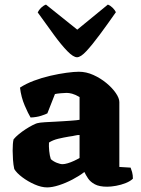

<svg xmlns="http://www.w3.org/2000/svg" viewBox="-20 -812 614 835"><path d="M185 3Q160 3 130.5 -10Q101 -23 76.5 -41.5Q52 -60 42 -77Q38 -95 36.5 -117.5Q35 -140 35 -157Q35 -173 36 -185.5Q37 -198 39 -206Q48 -217 62 -228.5Q76 -240 91.5 -250Q107 -260 120.5 -267Q134 -274 141 -276Q151 -279 175.5 -280.5Q200 -282 223 -283Q241 -284 257 -285Q273 -286 287 -287Q301 -288 311 -289Q321 -290 326 -291V-390Q307 -401 293.5 -404.5Q280 -408 270 -408Q261 -408 244.5 -406.5Q228 -405 219 -403L186 -319Q179 -315 159 -308.5Q139 -302 113 -301Q103 -317 87.5 -353Q72 -389 67 -431Q93 -448 127.5 -461Q162 -474 199 -482.5Q236 -491 269 -495.5Q302 -500 323 -500Q355 -500 386 -486Q417 -472 442.5 -451Q468 -430 483.5 -407.5Q499 -385 499 -368V-86L548 -83Q551 -76 554.5 -63.5Q558 -51 558 -35Q547 -24 527 -16Q507 -8 485 -4Q463 0 446 0Q412 0 392.5 -10.5Q373 -21 363 -36Q353 -51 347 -64Q325 -47 295.5 -31.5Q266 -16 236.5 -6.5Q207 3 185 3ZM252 -98Q261 -98 274.5 -102Q288 -106 302 -112.5Q316 -119 326 -125V-225Q316 -225 306 -222.5Q296 -220 280 -218Q256 -214 233 -208.5Q210 -203 193 -192Q192 -176 194 -155.5Q196 -135 201 -120Q212 -110 227 -104Q242 -98 252 -98ZM315 -563Q299 -563 273 -589.5Q247 -616 214.5 -660.5Q182 -705 144 -758Q149 -769 159 -778.5Q169 -788 180 -792L316 -683L449 -792Q460 -788 470 -778Q480 -768 484 -759Q447 -706 414 -661.5Q381 -617 356 -590Q331 -563 315 -563Z"/></svg>

Font: Texturina 12pt Black
Style: Regular
Weight: 900
Designer: Guillermo Torres Carreño
Foundry: Omnibus-Type
Version: Version 1.002